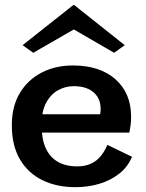

<svg xmlns="http://www.w3.org/2000/svg" viewBox="-20 -748 594 779"><path d="M140 -284.5H386.3Q387.7 -290.6 388 -296Q388.3 -301.4 388.3 -307.1Q388.3 -335 375.5 -355.2Q362.8 -375.3 338.7 -386.9Q314.7 -398.4 279.3 -398.4Q244.9 -398.4 215 -381.6Q185.1 -364.9 166.7 -329.9Q148.3 -294.9 148.8 -240.9Q148.5 -185.9 164.9 -148.4Q181.4 -110.9 213.8 -92Q246.2 -73 292.9 -73Q326.1 -73 349.9 -84.3Q373.7 -95.6 389.5 -115.6Q405.3 -135.6 415.6 -160.2L515.5 -111.9Q498.6 -70.7 463.9 -43.4Q429.1 -16.1 383.4 -2.3Q337.7 11.4 285.4 11.4Q210.9 11.4 152.9 -16.5Q94.9 -44.4 61.4 -100.6Q28 -156.7 28 -240.2Q28 -315.8 60 -369.7Q92 -423.7 148.1 -453Q204.2 -482.4 276.1 -482.4Q385 -482.4 448.5 -426.3Q511.9 -370.2 511.9 -274.4Q511.9 -259.3 510.2 -243.3Q508.4 -227.3 504.7 -209.9H136.7ZM114.9 -533.8 71.7 -564.7 277.5 -727.6H281.1L486.1 -564.7L443.1 -533.8L279.5 -628.6Z"/></svg>

Font: Panamera Thin
Style: Regular
Weight: 100
Designer: Bastien Sozeau
Foundry: NBR — Bastien Sozeau
Version: Version 3.003;gftools[0.9.33]